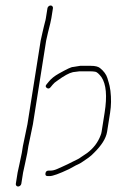

<svg xmlns="http://www.w3.org/2000/svg" viewBox="-20 -671 430 700"><path d="M269.8 -411H308.1C315.1 -411 321.5 -410.5 327.4 -409.5C333.2 -408.5 340.7 -402 349.8 -390C367.2 -364.2 371.1 -320.9 361.4 -260L350.5 -191C349.8 -186.3 348.6 -182 346.9 -178C337.3 -152 320.8 -130.3 297.6 -113L276.7 -99C270.4 -94.3 265.3 -91.2 261.3 -89.5C257.3 -87.8 251.9 -85.2 245 -81.5C238.2 -77.8 232 -74.7 226.5 -72.2C221 -69.7 214.7 -66.8 207.7 -63.5C204.2 -61.8 197.8 -59 188.7 -55C179.6 -51 171.5 -49 164.3 -49H157.3C150.6 -49 146.7 -45.7 145.7 -39C144.6 -32.3 147.4 -29 154.1 -29H161.1C172.4 -29 195.9 -37.5 231.8 -54.5C235.3 -56.2 240.5 -59 247.4 -63C254.2 -67 259.8 -69.8 264.1 -71.5C268.3 -73.2 274.4 -76.7 282.2 -82L302.5 -96C309.8 -101.3 316.8 -107.5 323.4 -114.5C349.1 -140 366.5 -165.5 370.5 -191L381.4 -260C385.5 -285.7 385.9 -312.4 382.6 -340C381.9 -346 380.8 -352 379.5 -358C378.1 -364 375.5 -373.6 371.4 -386.7C367.2 -399.9 358.2 -412 344.5 -423C337.8 -428.3 326.8 -431 311.3 -431H272.3C270.3 -431 262.1 -429.7 247.6 -427C239.2 -427 223.7 -418.9 194.6 -402.8C178.7 -393.9 166.3 -384 157.6 -373L150.2 -364C145.3 -358.7 145.4 -354.2 150.5 -350.5C155.6 -346.8 160.2 -347.7 164.4 -353L171.8 -362C176 -367.3 181.8 -372.3 189.2 -377C213.5 -394.6 231.7 -404.9 246.1 -408ZM71.2 -74 79.4 -113 83.4 -138 99.9 -217.5 148.3 -523 155.1 -553C162 -579.7 166.1 -597 167.3 -605L173 -641C173.4 -643.7 172.8 -646 171.1 -648C169.4 -650 167.3 -651 164.6 -651C161.9 -651 159.4 -650 157.1 -648C154.8 -646 153.4 -643.7 153 -641L147.3 -605C146.5 -599.7 145.4 -594.7 143.9 -590C142.5 -585.3 141.2 -580 139.9 -574C138.6 -568 137.1 -561.3 135.2 -554L128.3 -523L80 -218L63.4 -138L59.4 -113L51.2 -74L44.2 -42L37.7 -1C37.2 1.7 37.9 4 39.5 6C41.2 8 43.4 9 46.1 9C48.7 9 51.2 8 53.5 6C55.9 4 57.2 1.7 57.7 -1L64.2 -42Z"/></svg>

Font: Proton
Style: RgCndIt
Weight: 500
Version: Version 1.017